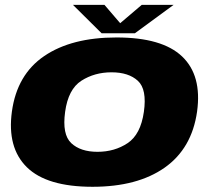

<svg xmlns="http://www.w3.org/2000/svg" viewBox="-20 -748 860 774"><path d="M353 5Q168.5 5 88.2 -74Q8 -153 28 -298.5Q48.5 -447.5 158.5 -522.2Q268.5 -597 449.5 -597Q633.5 -597 714 -520.5Q794.5 -444 774.5 -298.5Q753.5 -149.5 643.8 -72.2Q534 5 353 5ZM373 -136Q442 -136 494.5 -171Q547 -206 560 -297Q573 -388 535.8 -422.2Q498.5 -456.5 429.5 -456.5Q361 -456.5 308 -422.5Q255 -388.5 242.5 -297Q230 -206 267.2 -171Q304.5 -136 373 -136ZM389.5 -614 274 -728.5H401L464.5 -654.5L551.5 -728.5H680L524 -614Z"/></svg>

Font: Anybody ExtraExpanded ExtraBold
Style: Italic
Weight: 800
Width: 8
Italic angle: -10°
Designer: Tyler Finck
Foundry: Etcetera Type Company
Version: Version 1.010; ttfautohint (v1.8.3) -l 8 -r 50 -G 200 -x 14 